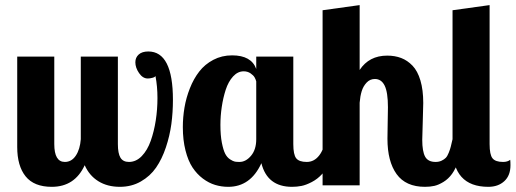

<svg xmlns="http://www.w3.org/2000/svg" viewBox="-20 -720 2004 746"><path d="M556.2 -520Q651.9 -520 651.9 -332Q651.9 -283.7 645.8 -238Q639.6 -192.4 624.5 -147.2Q609.4 -102.1 586.4 -68.8Q563.5 -35.6 527.3 -14.9Q491.2 5.9 445.8 5.9Q397 5.9 361.8 -16.1Q326.7 -38.1 309.1 -78.1Q270.5 5.9 181.2 5.9Q112.3 5.9 79.6 -34.7Q46.9 -75.2 46.9 -148.9V-500H190.9V-160.2Q190.9 -90.8 231.9 -90.8Q258.3 -90.8 274.7 -115.5Q291 -140.1 293.9 -179.2V-500H438V-160.2Q438 -124 448 -107.4Q458 -90.8 481 -90.8Q508.8 -90.8 530.8 -113.5Q552.7 -136.2 565.7 -172.9Q578.6 -209.5 585.2 -252.2Q591.8 -294.9 591.8 -338.9Q591.8 -384.8 584 -424.8Q582.5 -420.4 572.3 -417.7Q562 -415 554.2 -415Q534.7 -415 520.3 -436Q505.9 -457 505.9 -478Q505.9 -496.6 519 -508.3Q532.2 -520 556.2 -520Z M975.6 -500H1119.6V-160.2Q1119.6 -119.1 1130.9 -105Q1142.1 -90.8 1171.9 -90.8Q1200.7 -90.8 1220.2 -116Q1239.7 -141.1 1242.7 -179.2H1284.7Q1278.3 -132.3 1263.4 -97.4Q1248.5 -62.5 1231.2 -43.5Q1213.9 -24.4 1191.4 -12.7Q1168.9 -1 1151.4 2.4Q1133.8 5.9 1114.7 5.9Q1018.6 5.9 995.6 -85.9Q953.6 5.9 866.7 5.9Q840.3 5.9 815.9 -1.5Q791.5 -8.8 768.3 -26.1Q745.1 -43.5 728 -69.3Q710.9 -95.2 700.7 -135.5Q690.4 -175.8 690.4 -226.1Q690.4 -264.2 696.8 -302Q703.1 -339.8 717.8 -377Q732.4 -414.1 754.2 -442.1Q775.9 -470.2 808.8 -487.5Q841.8 -504.9 881.8 -504.9Q956.5 -504.9 975.6 -452.1ZM975.6 -179.2V-403.8Q973.6 -411.6 969.2 -419.4Q964.8 -427.2 953.4 -435.1Q941.9 -442.9 926.8 -442.9Q903.8 -442.9 885.5 -422.9Q867.2 -402.8 856.9 -371.1Q846.7 -339.4 841.6 -304.4Q836.4 -269.5 836.4 -234.9Q836.4 -194.3 842 -165.5Q847.7 -136.7 855 -122.6Q862.3 -108.4 874 -100.8Q885.7 -93.3 892.8 -92Q899.9 -90.8 910.6 -90.8Q935.1 -90.8 955.3 -114.7Q975.6 -138.7 975.6 -179.2Z M1487.3 -303.2Q1487.3 -361.3 1474.6 -387.2Q1461.9 -413.1 1436.5 -413.1Q1417.5 -413.1 1404.3 -398.9Q1391.1 -384.8 1385.3 -365.5Q1379.4 -346.2 1377.4 -320.8V0H1233.4V-680.2L1377.4 -700.2V-448.2Q1414.1 -503.9 1484.4 -503.9Q1514.6 -503.9 1538.8 -494.6Q1563 -485.4 1582.8 -464.8Q1602.5 -444.3 1613.5 -407.5Q1624.5 -370.6 1624.5 -319.8Q1624.5 -302.2 1622.6 -248Q1620.6 -193.8 1620.6 -176.8Q1620.6 -131.8 1631.8 -111.3Q1643.1 -90.8 1672.4 -90.8Q1685.5 -90.8 1695.8 -95.7Q1706.1 -100.6 1712.2 -106.9Q1718.3 -113.3 1723.6 -126.7Q1729 -140.1 1731.4 -149.9Q1733.9 -159.7 1738.3 -179.2H1780.8Q1774.9 -132.8 1762.7 -98.4Q1750.5 -64 1736.3 -44.4Q1722.2 -24.9 1703.1 -13.2Q1684.1 -1.5 1667.7 2.2Q1651.4 5.9 1631.3 5.9Q1556.6 5.9 1521 -43.5Q1485.4 -92.8 1485.4 -181.2Q1485.4 -192.9 1486.3 -241.2Q1487.3 -289.6 1487.3 -303.2Z M1738.3 -680.2 1882.3 -700.2V-160.2Q1882.3 -119.1 1893.6 -105Q1904.8 -90.8 1934.6 -90.8Q1952.1 -90.8 1962.4 -99.1Q1963.4 -92.3 1963.4 -78.1Q1963.4 -38.1 1939.5 -16.1Q1915.5 5.9 1877.4 5.9Q1738.3 5.9 1738.3 -148.9Z"/></svg>

Font: Lobster Two
Style: Bold
Weight: 700
Designer: Pablo Impallari
Foundry: Pablo Impallari. www.impallari.com
Version: Version 1.006